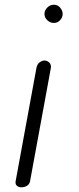

<svg xmlns="http://www.w3.org/2000/svg" viewBox="-20 -792 332 812"><path d="M195 -504 107 -25Q104 -12 93.5 -6Q83 0 72 0Q61 1 52.5 -5.5Q44 -12 46 -25L134 -504Q137 -521 148.5 -529Q160 -537 170 -536Q181 -535 189 -527Q197 -519 195 -504ZM208 -695Q192 -695 180 -706.5Q168 -718 168 -733Q168 -748 180 -760Q192 -772 208 -772Q224 -772 234.5 -759.5Q245 -747 245 -733Q245 -719 234.5 -707Q224 -695 208 -695Z"/></svg>

Font: Edu QLD Beginner
Style: Regular
Weight: 400
Designer: Tina and Corey Anderson
Foundry: Google for Education
Version: Version 1.003